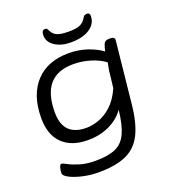

<svg xmlns="http://www.w3.org/2000/svg" viewBox="-163 -830 1025 1160"><g transform="rotate(-20 350.0 -250.5)"><path d="M272 212Q218 212 168.5 200.5Q119 189 88 172.5Q57 156 57 141Q57 119 62.5 102.5Q68 86 76 86Q84 86 108.5 99.5Q133 113 176 126.5Q219 140 279 140Q359 140 406.5 119Q454 98 478.5 45Q503 -8 513 -102Q476 -50 414.5 -21.5Q353 7 278 7Q173 7 114.5 -49.5Q56 -106 56 -214Q56 -361 132 -444Q208 -527 346 -527Q407 -527 462.5 -508.5Q518 -490 557 -461Q559 -472 562 -482.5Q565 -493 569 -503Q574 -517 584 -521Q594 -525 605 -525H610Q628 -525 634.5 -519.5Q641 -514 640 -503L599 -108Q587 12 551.5 82Q516 152 448.5 182Q381 212 272 212ZM294 -66Q332 -66 374.5 -81Q417 -96 457 -132.5Q497 -169 527 -235L540 -347Q542 -361 544.5 -371.5Q547 -382 549 -394Q510 -423 457 -439Q404 -455 348 -455Q145 -455 145 -220Q145 -141 182.5 -103.5Q220 -66 294 -66ZM383 -583Q320 -583 279.5 -610Q239 -637 239 -679Q239 -713 261 -713Q268 -713 272 -710.5Q276 -708 280 -698Q291 -673 314.5 -661Q338 -649 390 -649Q444 -649 467.5 -661Q491 -673 504 -697Q510 -708 517.5 -710.5Q525 -713 532 -713Q549 -713 549 -693Q549 -643 504 -613Q459 -583 383 -583Z"/></g></svg>

Font: Asap Expanded Expanded Regular
Style: Italic
Weight: 400
Width: 7
Italic angle: -6°
Designer: Pablo Cosgaya
Foundry: Omnibus-Type
Version: Version 3.001; ttfautohint (v1.8.4.7-5d5b)